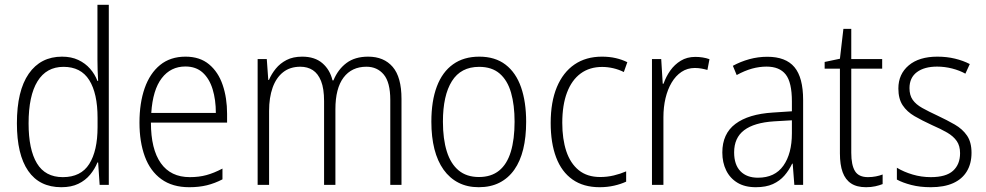

<svg xmlns="http://www.w3.org/2000/svg" viewBox="-20 -780 4158 810"><path d="M238.8 9.8Q146.5 9.8 98.9 -59.1Q51.3 -127.9 51.3 -259.8Q51.3 -397 101.3 -469Q151.4 -541 241.7 -541Q280.8 -541 310.3 -527.1Q339.8 -513.2 360.1 -490Q380.4 -466.8 391.1 -438.5H394Q392.6 -461.4 391.8 -485.1Q391.1 -508.8 391.1 -528.8V-759.8H439V0H400.4L394 -94.7H391.1Q379.9 -66.9 360.1 -43Q340.3 -19 310.5 -4.6Q280.8 9.8 238.8 9.8ZM245.1 -32.7Q321.3 -32.7 356.4 -88.1Q391.6 -143.6 391.6 -244.1V-282.7Q391.6 -386.2 356.4 -442.1Q321.3 -498 248 -498Q175.8 -498 138.2 -437Q100.6 -376 100.6 -259.3Q100.6 -149.4 135.7 -91.1Q170.9 -32.7 245.1 -32.7Z M762.7 -541Q823.2 -541 862.1 -508.5Q900.9 -476.1 919.4 -421.6Q938 -367.2 938 -299.8V-262.7H616.7Q616.7 -150.9 658.4 -91.8Q700.2 -32.7 780.8 -32.7Q819.3 -32.7 850.8 -41.3Q882.3 -49.8 918.5 -68.8V-23.4Q886.7 -6.8 853.3 1.5Q819.8 9.8 778.3 9.8Q707.5 9.8 660.6 -24.2Q613.8 -58.1 591.1 -119.6Q568.4 -181.2 568.4 -262.7Q568.4 -345.2 590.3 -408Q612.3 -470.7 655.5 -505.9Q698.7 -541 762.7 -541ZM762.2 -499.5Q700.2 -499.5 662.4 -450.2Q624.5 -400.9 618.2 -303.7H890.6Q890.6 -358.9 877 -403.6Q863.3 -448.2 835 -473.9Q806.6 -499.5 762.2 -499.5Z M1533.2 -541Q1599.6 -541 1636.7 -497.8Q1673.8 -454.6 1673.8 -362.8V0H1626.5V-358.4Q1626.5 -432.6 1598.9 -465.6Q1571.3 -498.5 1525.9 -498.5Q1463.9 -498.5 1429.4 -452.9Q1395 -407.2 1395 -319.3V0H1347.2V-353.5Q1347.2 -406.2 1334.5 -438Q1321.8 -469.7 1299.6 -484.1Q1277.3 -498.5 1247.1 -498.5Q1203.6 -498.5 1174.3 -475.3Q1145 -452.1 1130.1 -410.2Q1115.2 -368.2 1115.2 -312V0H1066.9V-530.8H1105.5L1111.8 -442.9H1114.7Q1125.5 -468.3 1143.6 -490.5Q1161.6 -512.7 1189 -526.9Q1216.3 -541 1254.9 -541Q1308.1 -541 1340.1 -513.4Q1372.1 -485.8 1382.8 -440.9H1386.7Q1405.8 -487.3 1441.7 -514.2Q1477.5 -541 1533.2 -541Z M2199.7 -266.1Q2199.7 -201.7 2187.3 -150.6Q2174.8 -99.6 2149.7 -64Q2124.5 -28.3 2087.2 -9.3Q2049.8 9.8 1999.5 9.8Q1951.2 9.8 1914.1 -9.3Q1877 -28.3 1851.3 -64.2Q1825.7 -100.1 1812.7 -151.1Q1799.8 -202.1 1799.8 -266.6Q1799.8 -354 1823 -415.3Q1846.2 -476.6 1891.4 -508.8Q1936.5 -541 2002 -541Q2068.8 -541 2112.8 -507.3Q2156.7 -473.6 2178.2 -411.9Q2199.7 -350.1 2199.7 -266.1ZM1848.6 -266.6Q1848.6 -193.4 1865 -141.1Q1881.3 -88.9 1915 -61Q1948.7 -33.2 2000.5 -33.2Q2052.2 -33.2 2085.7 -60.3Q2119.1 -87.4 2135 -139.9Q2150.9 -192.4 2150.9 -266.6Q2150.9 -336.9 2136 -388.9Q2121.1 -440.9 2088.1 -469.5Q2055.2 -498 2001.5 -498Q1924.3 -498 1886.5 -437.7Q1848.6 -377.4 1848.6 -266.6Z M2509.8 9.8Q2441.4 9.8 2395.3 -22.7Q2349.1 -55.2 2326.2 -116Q2303.2 -176.8 2303.2 -261.2Q2303.2 -350.1 2329.3 -412.6Q2355.5 -475.1 2403.8 -508.1Q2452.1 -541 2519.5 -541Q2550.8 -541 2577.4 -534.9Q2604 -528.8 2626.5 -517.6L2611.8 -476.1Q2590.3 -486.8 2566.9 -492.2Q2543.5 -497.6 2520.5 -497.6Q2467.3 -497.6 2429.7 -470Q2392.1 -442.4 2372.1 -389.6Q2352.1 -336.9 2352.1 -261.7Q2352.1 -193.4 2369.1 -142.1Q2386.2 -90.8 2421.6 -62Q2457 -33.2 2512.2 -33.2Q2541.5 -33.2 2569.3 -39.8Q2597.2 -46.4 2621.6 -57.1V-13.7Q2599.6 -3.4 2570.8 3.2Q2542 9.8 2509.8 9.8Z M2913.6 -540Q2929.2 -540 2944.3 -537.6Q2959.5 -535.2 2973.1 -530.3L2964.4 -484.9Q2952.6 -488.3 2939.5 -490.7Q2926.3 -493.2 2911.1 -493.2Q2879.9 -493.2 2855.2 -476.8Q2830.6 -460.4 2813.5 -431.6Q2796.4 -402.8 2787.6 -365.5Q2778.8 -328.1 2778.8 -285.6V0H2730.5V-530.8H2769.5L2775.9 -426.8H2779.3Q2789.6 -456.5 2807.6 -482.2Q2825.7 -507.8 2852.1 -523.9Q2878.4 -540 2913.6 -540Z M3217.3 -540.5Q3294.9 -540.5 3331.5 -496.8Q3368.2 -453.1 3368.2 -357.9V0H3331.1L3324.2 -89.4H3321.8Q3308.6 -61.5 3289.1 -39.1Q3269.5 -16.6 3240.5 -3.4Q3211.4 9.8 3168.5 9.8Q3122.1 9.8 3090.8 -9.3Q3059.6 -28.3 3043.5 -61.3Q3027.3 -94.2 3027.3 -136.7Q3027.3 -215.8 3082.5 -257.3Q3137.7 -298.8 3240.7 -305.2L3320.8 -310.5V-352.1Q3320.8 -432.6 3294.7 -465.8Q3268.6 -499 3213.9 -499Q3183.6 -499 3152.6 -490.5Q3121.6 -481.9 3087.9 -463.4L3071.8 -502.4Q3104 -520 3141.1 -530.3Q3178.2 -540.5 3217.3 -540.5ZM3320.8 -272.5 3245.6 -268.1Q3161.6 -262.7 3119.4 -230.7Q3077.1 -198.7 3077.1 -137.2Q3077.1 -85 3103.8 -57.6Q3130.4 -30.3 3177.7 -30.3Q3249 -30.3 3284.9 -81.1Q3320.8 -131.8 3320.8 -217.8Z M3641.6 -32.7Q3659.2 -32.7 3675.3 -35.9Q3691.4 -39.1 3703.6 -43.9V-3.4Q3689.9 2 3672.4 5.9Q3654.8 9.8 3633.8 9.8Q3594.7 9.8 3570.6 -6.1Q3546.4 -22 3534.9 -53.5Q3523.4 -85 3523.4 -132.8V-490.2H3459V-518.6L3523.4 -532.2L3538.1 -658.2H3571.3V-530.8H3701.7V-490.2H3571.3V-135.3Q3571.3 -84 3586.9 -58.3Q3602.5 -32.7 3641.6 -32.7Z M4078.6 -135.3Q4078.6 -89.8 4058.8 -57.1Q4039.1 -24.4 4001 -7.3Q3962.9 9.8 3906.7 9.8Q3860.8 9.8 3824.2 0.2Q3787.6 -9.3 3763.7 -22.5V-72.3Q3793 -54.7 3830.1 -43.7Q3867.2 -32.7 3906.7 -32.7Q3971.2 -32.7 4000.7 -59.6Q4030.3 -86.4 4030.3 -133.8Q4030.3 -164.6 4016.4 -184.8Q4002.4 -205.1 3976.1 -220.5Q3949.7 -235.8 3911.6 -252.4Q3870.1 -271.5 3838.1 -290Q3806.2 -308.6 3788.1 -335.9Q3770 -363.3 3770 -406.7Q3770 -467.3 3813.7 -504.2Q3857.4 -541 3934.6 -541Q3974.1 -541 4008.5 -532.7Q4043 -524.4 4071.3 -509.8L4052.7 -469.2Q4028.3 -482.9 3996.8 -491Q3965.3 -499 3933.6 -499Q3879.4 -499 3848.1 -475.6Q3816.9 -452.1 3816.9 -408.2Q3816.9 -377.9 3830.6 -358.6Q3844.2 -339.4 3870.8 -324.5Q3897.5 -309.6 3935.5 -292Q3975.1 -273.4 4007.8 -254.6Q4040.5 -235.8 4059.6 -208Q4078.6 -180.2 4078.6 -135.3Z"/></svg>

Font: Open Sans SemiCondensed Light
Style: Regular
Weight: 300
Width: 4
Designer: Monotype Design Team
Foundry: Monotype Imaging Inc.
Version: Version 3.000